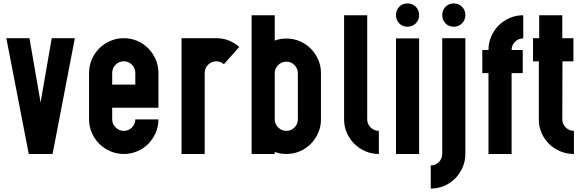

<svg xmlns="http://www.w3.org/2000/svg" viewBox="-20 -899 3404 1121"><path d="M152 -676 217 -301 282 -676H417L287 0H148L17 -676Z M905 -270H635V-202Q635 -175 655 -155Q675 -135 703 -135Q731 -135 750.5 -155Q770 -175 770 -202H905Q905 -160 889 -123.5Q873 -87 846 -59.5Q819 -32 782 -16Q745 0 703 0Q661 0 624 -16Q587 -32 559.5 -59.5Q532 -87 516 -123.5Q500 -160 500 -202V-473Q500 -515 516 -552Q532 -589 559.5 -616.5Q587 -644 624 -660Q661 -676 703 -676Q745 -676 782 -660Q819 -644 846 -616.5Q873 -589 889 -552Q905 -515 905 -473ZM770 -473Q770 -501 750.5 -521Q731 -541 703 -541Q675 -541 655 -521Q635 -501 635 -473V-405H770Z M1287 -524Q1268 -541 1243 -541Q1215 -541 1195 -521Q1175 -501 1175 -473V0H1040V-676H1243Q1282 -676 1316 -662.5Q1350 -649 1377 -625Z M1449 -810H1584V-662Q1615 -674 1652 -674Q1694 -674 1731 -658Q1768 -642 1795 -614.5Q1822 -587 1838 -550.5Q1854 -514 1854 -472V-202Q1854 -160 1838 -123.5Q1822 -87 1795 -59.5Q1768 -32 1731 -16Q1694 0 1652 0Q1615 0 1584 -12V0H1449ZM1584 -202Q1584 -175 1604 -155Q1624 -135 1652 -135Q1680 -135 1699.5 -155Q1719 -175 1719 -202V-472Q1719 -499 1699.5 -519Q1680 -539 1652 -539Q1624 -539 1604 -519Q1584 -499 1584 -472Z M2192 0Q2150 0 2113 -16Q2076 -32 2048.5 -59.5Q2021 -87 2005 -123.5Q1989 -160 1989 -202V-810H2124V-202Q2124 -175 2144 -155Q2164 -135 2192 -135Z M2292 -675H2427V0H2292ZM2292 -811Q2292 -840 2311 -859.5Q2330 -879 2359 -879Q2388 -879 2407.5 -859.5Q2427 -840 2427 -811Q2427 -782 2407.5 -762.5Q2388 -743 2359 -743Q2330 -743 2311 -762.5Q2292 -782 2292 -811Z M2495 67Q2523 67 2542.5 47Q2562 27 2562 -1V-676H2697V-1Q2697 41 2681 78Q2665 115 2638 142.5Q2611 170 2574 186Q2537 202 2495 202ZM2562 -811Q2562 -840 2581 -859.5Q2600 -879 2629 -879Q2658 -879 2677.5 -859.5Q2697 -840 2697 -811Q2697 -782 2677.5 -762.5Q2658 -743 2629 -743Q2600 -743 2581 -762.5Q2562 -782 2562 -811Z M3032 -472H2967V0H2832V-472H2796V-607H2832Q2832 -649 2848 -686Q2864 -723 2891.5 -750.5Q2919 -778 2956 -794Q2993 -810 3035 -810V-675Q3007 -675 2987 -655Q2967 -635 2967 -607H3032Z M3126 -541H3092V-676H3128V-810H3263V-676H3328V-541H3264L3263 -202Q3263 -175 3283 -155Q3303 -135 3331 -135V0Q3289 0 3251.5 -15.5Q3214 -31 3186.5 -58Q3159 -85 3142.5 -121.5Q3126 -158 3126 -200Z"/></svg>

Font: Transit CAT
Style: Regular
Weight: 400
Designer: Peter Wiegel
Foundry: Peter Wiegel
Version: 1.000